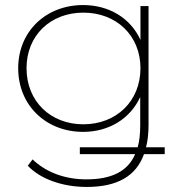

<svg xmlns="http://www.w3.org/2000/svg" viewBox="-20 -543 722 760"><path d="M632 40H558C565 14 568 -16 568 -50V-519H536V-385C497 -471 412 -523 309 -523C162 -523 52 -419 52 -273C52 -126 162 -21 309 -21C412 -21 496 -74 535 -159V-46C535 -13 532 15 525 40H296V67H515C486 135 422 167 322 167C237 167 162 139 109 88L90 113C140 166 228 197 323 197C442 197 518 156 550 67H632ZM310 -51C180 -51 85 -142 85 -273C85 -403 180 -493 310 -493C440 -493 536 -403 536 -273C536 -142 440 -51 310 -51Z"/></svg>

Font: Talent ExtraLight
Style: Regular
Weight: 200
Designer: Mike Powis
Version: Version 1.001;hotconv 1.0.109;makeotfexe 2.5.65596